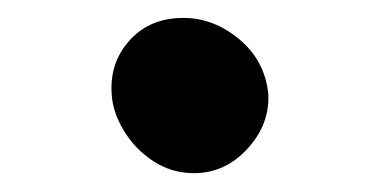

<svg xmlns="http://www.w3.org/2000/svg" viewBox="-20 -376 412 209"><path d="M191 -187.5Q167 -187.5 147 -200.5Q127 -213.5 114.8 -233.8Q102.5 -254 101.5 -274.5Q99.5 -308.5 121.5 -332.5Q143.5 -356.5 179.5 -356.5Q212.5 -356.5 240.2 -333.5Q268 -310.5 272 -274.5Q274 -241 249.5 -214.2Q225 -187.5 191 -187.5Z"/></svg>

Font: Edu NSW ACT Hand
Style: Regular
Weight: 400
Designer: Tina and Corey Anderson, Eben Sorkin, Mirko Velimirovic
Foundry: Sorkin Type Co.
Version: Version 2.000